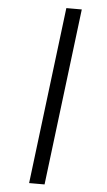

<svg xmlns="http://www.w3.org/2000/svg" viewBox="-64 -790 591 1065"><g transform="rotate(5 232.0 -257.5)"><path d="M140.1 235.4 261.2 -749.5H347.2L226.1 235.4Z"/></g></svg>

Font: Ride
Style: Italic
Weight: 400
Version: Version 3.000